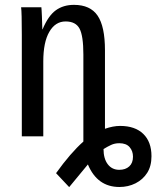

<svg xmlns="http://www.w3.org/2000/svg" viewBox="-20 -558 640 786"><path d="M321.3 -335Q321.3 -411.1 305.7 -440.7Q290 -470.2 248.5 -470.2Q206.5 -470.2 181.9 -427.7Q157.2 -385.3 157.2 -306.2V0H69.3V-415.5Q69.3 -507.8 66.4 -528.3H149.4Q149.9 -525.9 150.4 -515.1Q150.9 -504.4 151.6 -490.5Q152.3 -476.6 153.3 -438H154.3Q177.7 -493.7 208.5 -515.9Q239.3 -538.1 282.7 -538.1Q349.6 -538.1 379.6 -493.9Q409.7 -449.7 409.7 -352.1V-30.8Q442.9 -42.5 471.7 -42.5Q532.7 -42.5 566.4 -10Q600.1 22.5 600.1 81.5Q600.1 122.1 582.5 149.7Q564.9 177.2 534.9 192.4Q504.9 207.5 468.8 207.5Q378.4 207.5 339.8 115.2L263.2 208L209.5 150.9Q268.6 68.4 321.3 21.5ZM524.4 83.5Q524.4 60.1 510.5 44.2Q496.6 28.3 468.3 28.3Q449.7 28.3 434.6 35.4Q419.4 42.5 403.8 52.2Q403.8 91.3 421.1 114.3Q438.5 137.2 468.3 137.2Q493.7 137.2 509 123.3Q524.4 109.4 524.4 83.5Z"/></svg>

Font: Liberation Mono
Style: Regular
Weight: 400
Monospace: yes
Designer: Steve Matteson
Foundry: Ascender Corporation
Version: Version 2.1.5